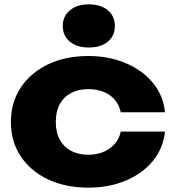

<svg xmlns="http://www.w3.org/2000/svg" viewBox="-20 -845 802 881"><path d="M737 -241Q729 -164 681 -106Q633 -48 556.5 -16Q480 16 385 16Q280 16 200 -22Q120 -60 75 -128Q30 -196 30 -285Q30 -375 75 -443Q120 -511 200 -549.5Q280 -588 385 -588Q480 -588 556.5 -555.5Q633 -523 681 -465.5Q729 -408 737 -330H534Q523 -381 483 -408.5Q443 -436 385 -436Q340 -436 306.5 -418.5Q273 -401 254.5 -367.5Q236 -334 236 -285Q236 -237 254.5 -203.5Q273 -170 306.5 -152.5Q340 -135 385 -135Q443 -135 483.5 -164Q524 -193 534 -241ZM387 -627Q334 -627 301 -653.5Q268 -680 268 -726Q268 -771 301 -798Q334 -825 387 -825Q442 -825 474.5 -798Q507 -771 507 -726Q507 -680 474.5 -653.5Q442 -627 387 -627Z"/></svg>

Font: Unbounded
Style: Bold
Weight: 700
Designer: Luke Prowse, Jean-Baptiste Morizot, Fátima Lázaro, Florian Runge
Foundry: NaN
Version: Version 1.700